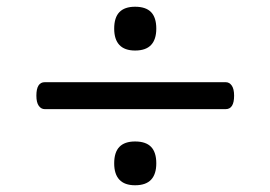

<svg xmlns="http://www.w3.org/2000/svg" viewBox="-20 -722 803 570"><path d="M113 -398Q102 -398 95 -408Q88 -418 88 -438Q88 -478 113 -478H650Q661 -478 668 -468Q675 -458 675 -438Q675 -398 650 -398ZM381 -172Q350 -172 334.5 -188.5Q319 -205 319 -237Q319 -270 334.5 -286Q350 -302 381 -302Q413 -302 428.5 -286Q444 -270 444 -237Q444 -205 428.5 -188.5Q413 -172 381 -172ZM381 -572Q350 -572 334.5 -588.5Q319 -605 319 -637Q319 -670 334.5 -686Q350 -702 381 -702Q413 -702 428.5 -686Q444 -670 444 -637Q444 -605 428.5 -588.5Q413 -572 381 -572Z"/></svg>

Font: Playwrite US Modern
Style: Regular
Weight: 400
Designer: Veronika Burian, José Scaglione
Foundry: TypeTogether
Version: Version 1.002